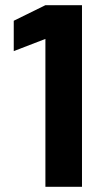

<svg xmlns="http://www.w3.org/2000/svg" viewBox="-20 -720 416 740"><path d="M155 -700 33 -640V-523L155 -570V0H296V-700Z"/></svg>

Font: Arthouse Owned
Style: Bold
Weight: 700
Designer: Jeremy Tribby
Foundry: Tribby Type
Version: Version 1.000;PS 001.000;hotconv 1.0.88;makeotf.lib2.5.64775